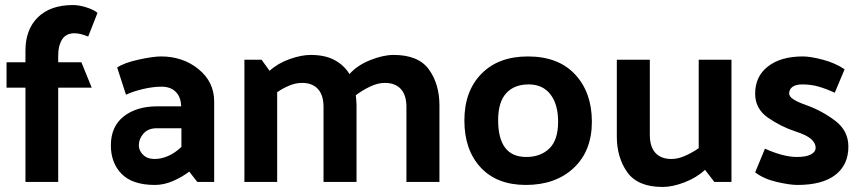

<svg xmlns="http://www.w3.org/2000/svg" viewBox="-20 -722 3418 762"><path d="M81 -521Q81 -605 130.5 -653.5Q180 -702 270 -702Q293 -702 322 -693Q351 -684 367 -671L330 -577Q315 -583 301.5 -586.5Q288 -590 276 -590Q242 -590 226.5 -565.5Q211 -541 211 -503V-475H303L344 -374H211V0H81V-374H6V-475H81Z M531 -145Q531 -124 548 -107.5Q565 -91 593 -91Q620 -91 647.5 -103Q675 -115 700 -139V-213H602Q568 -213 549.5 -192Q531 -171 531 -145ZM595 12Q506 12 463 -31.5Q420 -75 420 -145Q420 -220 471 -260Q522 -300 604 -300H699Q698 -337 677.5 -357.5Q657 -378 621 -378Q587 -378 547 -368.5Q507 -359 480 -346L445 -454Q473 -473 530.5 -485.5Q588 -498 619 -498Q706 -498 768 -447.5Q830 -397 830 -319V0H763L731 -41Q704 -20 667.5 -4Q631 12 595 12Z M1367 -428Q1398 -463 1449.5 -483.5Q1501 -504 1542 -504Q1641 -504 1682.5 -446Q1724 -388 1724 -304V0H1593V-298Q1593 -344 1571 -368.5Q1549 -393 1507 -393Q1479 -393 1448 -378Q1417 -363 1392 -344Q1393 -334 1394 -324Q1395 -314 1395 -304V0H1264V-298Q1264 -344 1242 -368.5Q1220 -393 1179 -393Q1154 -393 1128.5 -382.5Q1103 -372 1080 -356V0H950V-485H1018L1050 -441Q1083 -471 1129.5 -487.5Q1176 -504 1213 -504Q1270 -504 1308 -483.5Q1346 -463 1367 -428Z M2067 12Q1952 12 1887.5 -57.5Q1823 -127 1823 -244Q1823 -360 1890.5 -429Q1958 -498 2075 -498Q2196 -498 2262.5 -426.5Q2329 -355 2329 -239Q2329 -123 2257 -55.5Q2185 12 2067 12ZM2195 -239Q2195 -308 2164.5 -347.5Q2134 -387 2078 -387Q2021 -387 1989 -352Q1957 -317 1957 -245Q1957 -173 1984.5 -136Q2012 -99 2069 -99Q2125 -99 2160 -132.5Q2195 -166 2195 -239Z M2778 -48Q2745 -17 2697 1.5Q2649 20 2610 20Q2511 20 2469.5 -38.5Q2428 -97 2428 -180V-485H2559V-186Q2559 -140 2581 -115.5Q2603 -91 2645 -91Q2671 -91 2700 -104Q2729 -117 2753 -134V-485H2883V0H2815Z M3293 -354Q3258 -370 3228 -378.5Q3198 -387 3164 -387Q3139 -387 3125.5 -377.5Q3112 -368 3112 -351Q3112 -339 3128.5 -328Q3145 -317 3182 -304Q3243 -282 3295 -242.5Q3347 -203 3347 -140Q3347 -68 3295.5 -28Q3244 12 3145 12Q3114 12 3062.5 0Q3011 -12 2977 -38L3016 -132Q3051 -116 3083.5 -107.5Q3116 -99 3143 -99Q3179 -99 3198 -109Q3217 -119 3217 -135Q3217 -155 3198 -171Q3179 -187 3138 -200Q3080 -219 3028.5 -254.5Q2977 -290 2977 -350Q2977 -419 3028 -458.5Q3079 -498 3166 -498Q3197 -498 3246 -485Q3295 -472 3332 -447Z"/></svg>

Font: Palanquin Dark
Style: Regular
Weight: 400
Designer: Pria Ravichandran
Version: Version 1.000